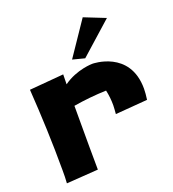

<svg xmlns="http://www.w3.org/2000/svg" viewBox="-140 -868 890 989"><g transform="rotate(-20 305.0 -373.0)"><path d="M592 -248C595 -270 597 -290 597 -308C597 -519 391 -519 391 -519C391 -519 305 -519 230 -465C230 -483 231 -501 231 -519L43 -503C53 -355 59 -206 59 -56C59 -32 59 -9 57 15L231 3C230 -81 230 -165 230 -250V-347C290 -357 350 -363 410 -365C416 -338 419 -310 419 -282C419 -266 417 -250 416 -234ZM426 -761 300 -575 366 -558 542 -715Z"/></g></svg>

Font: Galindo
Style: Regular
Weight: 400
Designer: Astigmatic (AOETI)
Foundry: Astigmatic (AOETI)
Version: Version 1.000